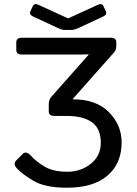

<svg xmlns="http://www.w3.org/2000/svg" viewBox="-20 -880 654 915"><path d="M137.7 -801.3Q117.7 -810.5 125 -826.2L136.2 -850.6Q143.6 -866.2 163.6 -856.9L304.2 -792.5H305.2L445.8 -856.9Q465.8 -866.2 473.1 -850.6L484.4 -826.2Q491.7 -810.5 471.7 -801.3L353 -746.1Q334 -737.3 321.8 -737.3H287.6Q275.4 -737.3 256.3 -746.1ZM60.1 -78.1Q41 -99.1 57.6 -115.7L88.9 -147Q104.5 -162.6 128.4 -136.7Q152.8 -109.9 193.1 -85.7Q233.4 -61.5 301.3 -61.5Q365.2 -61.5 412.8 -99.6Q460.4 -137.7 460.4 -198.7Q460.4 -266.6 418.7 -297.1Q377 -327.6 295.9 -327.6H239.3Q212.4 -327.6 212.4 -348.6V-382.8Q212.4 -404.8 224.6 -418.5L402.3 -619.1V-621.1Q382.8 -620.1 363.3 -620.1H84.5Q57.6 -620.1 57.6 -642.1V-678.2Q57.6 -700.2 84.5 -700.2H507.3Q534.2 -700.2 534.2 -678.2V-661.1Q534.2 -642.6 524.4 -631.3L327.1 -408.7V-406.7Q438.5 -406.7 499 -345.5Q559.6 -284.2 559.6 -201.2Q559.6 -101.1 492.4 -43.2Q425.3 14.6 298.3 14.6Q194.8 14.6 139.4 -18.3Q84 -51.3 60.1 -78.1Z"/></svg>

Font: Istok
Style: Regular
Weight: 500
Designer: Andrey V. Panov
Foundry: Andrey V. Panov
Version: Version 1.0.3